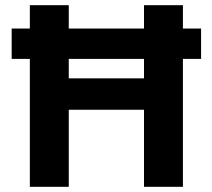

<svg xmlns="http://www.w3.org/2000/svg" viewBox="-20 -720 819 740"><path d="M25 -493V-610H755V-493ZM535 0V-700H685V0ZM95 0V-700H245V0ZM226 -297V-418H558V-297Z"/></svg>

Font: DM Sans 20pt Black
Style: Regular
Weight: 900
Version: Version 4.004;gftools[0.9.30]